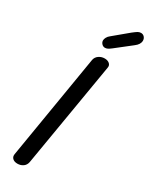

<svg xmlns="http://www.w3.org/2000/svg" viewBox="-257 -1075 875 1115"><g transform="rotate(30 180.0 -517.5)"><path d="M44 -49 160 -748Q164 -768 181 -780Q198 -792 220 -792Q240 -792 252 -781.5Q264 -771 261 -755L143 -53Q139 -32 123 -20.5Q107 -9 85 -9Q64 -9 52.5 -20Q41 -31 44 -49ZM158 -878Q158 -887 164 -898.5Q170 -910 182 -919L278 -999Q297 -1014 307 -1020Q317 -1026 328 -1026Q342 -1026 351 -1016Q360 -1006 360 -992Q360 -967 332 -946L230 -866Q216 -855 207 -850.5Q198 -846 189 -846Q176 -846 167 -856Q158 -866 158 -878Z"/></g></svg>

Font: Mali Medium
Style: Italic
Weight: 500
Italic angle: -10°
Version: Version 1.000; ttfautohint (v1.6)